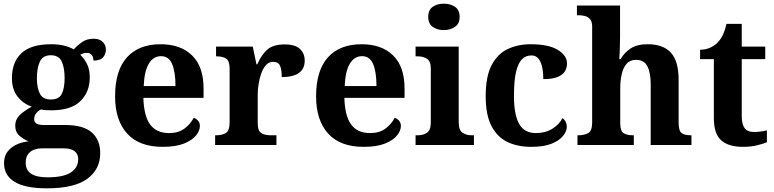

<svg xmlns="http://www.w3.org/2000/svg" viewBox="-20 -790 4218 1046"><path d="M236 236Q118 236 60 201Q2 166 2 99Q2 47 40 16.5Q78 -14 136 -20Q110 -30 86.5 -50Q63 -70 63 -106Q63 -139 87 -162.5Q111 -186 153 -209Q106 -225 75.5 -264Q45 -303 45 -364Q45 -452 97 -500.5Q149 -549 259 -549Q298 -549 328.5 -541.5Q359 -534 382 -521Q402 -543 427.5 -561Q453 -579 490 -579Q523 -579 540 -561.5Q557 -544 557 -520Q557 -496 542 -478Q527 -460 489 -460Q489 -480 479 -491Q469 -502 455 -502Q443 -502 434 -499Q425 -496 417 -492Q439 -471 454 -441.5Q469 -412 469 -368Q469 -289 418 -239Q367 -189 259 -189Q248 -189 230 -190Q212 -191 204 -194Q189 -188 177.5 -173.5Q166 -159 166 -141Q166 -109 217 -109H334Q434 -109 480 -68.5Q526 -28 526 44Q526 133 455 184.5Q384 236 236 236ZM257 -248Q302 -248 317 -279.5Q332 -311 332 -365Q332 -420 316.5 -454.5Q301 -489 257 -489Q213 -489 197 -454Q181 -419 181 -364Q181 -312 197 -280Q213 -248 257 -248ZM238 176Q326 176 366 149.5Q406 123 406 78Q406 18 325 18H209Q189 18 168.5 24.5Q148 31 134 48.5Q120 66 120 97Q120 176 238 176Z M866 10Q738 10 672.5 -62.5Q607 -135 607 -265Q607 -406 671.5 -477.5Q736 -549 855 -549Q964 -549 1026.5 -488Q1089 -427 1089 -308V-257H761Q764 -157 798.5 -111Q833 -65 901 -65Q952 -65 985 -89.5Q1018 -114 1035 -148Q1049 -144 1059 -132.5Q1069 -121 1069 -104Q1069 -78 1048 -52Q1027 -26 982.5 -8Q938 10 866 10ZM936 -321Q936 -397 918 -440.5Q900 -484 857 -484Q815 -484 790.5 -442.5Q766 -401 763 -321Z M1152 0V-53H1156Q1190 -53 1210.5 -65.5Q1231 -78 1231 -125V-415Q1231 -459 1212 -471Q1193 -483 1160 -483H1157V-536H1357L1377 -440H1382Q1405 -493 1437 -520.5Q1469 -548 1531 -548Q1588 -548 1614 -523.5Q1640 -499 1640 -460Q1640 -414 1607.5 -392Q1575 -370 1515 -370Q1515 -411 1505.5 -432Q1496 -453 1468 -453Q1445 -453 1429.5 -436Q1414 -419 1404 -392Q1394 -365 1389 -333.5Q1384 -302 1384 -273V-120Q1384 -76 1404 -64.5Q1424 -53 1454 -53H1486V0Z M1961 10Q1833 10 1767.5 -62.5Q1702 -135 1702 -265Q1702 -406 1766.5 -477.5Q1831 -549 1950 -549Q2059 -549 2121.5 -488Q2184 -427 2184 -308V-257H1856Q1859 -157 1893.5 -111Q1928 -65 1996 -65Q2047 -65 2080 -89.5Q2113 -114 2130 -148Q2144 -144 2154 -132.5Q2164 -121 2164 -104Q2164 -78 2143 -52Q2122 -26 2077.5 -8Q2033 10 1961 10ZM2031 -321Q2031 -397 2013 -440.5Q1995 -484 1952 -484Q1910 -484 1885.5 -442.5Q1861 -401 1858 -321Z M2398 -626Q2362 -626 2337.5 -643.5Q2313 -661 2313 -698Q2313 -736 2337.5 -753Q2362 -770 2398 -770Q2433 -770 2458.5 -753Q2484 -736 2484 -698Q2484 -661 2458.5 -643.5Q2433 -626 2398 -626ZM2244 0V-53H2256Q2286 -53 2306.5 -67Q2327 -81 2327 -124V-416Q2327 -456 2306.5 -469.5Q2286 -483 2256 -483H2244V-536H2479V-124Q2479 -81 2499.5 -67Q2520 -53 2550 -53H2562V0Z M2874 10Q2800 10 2744.5 -16.5Q2689 -43 2657.5 -103.5Q2626 -164 2626 -266Q2626 -374 2658.5 -435.5Q2691 -497 2746.5 -523Q2802 -549 2871 -549Q2968 -549 3018.5 -518.5Q3069 -488 3069 -444Q3069 -422 3058.5 -403Q3048 -384 3020 -371.5Q2992 -359 2940 -359Q2940 -393 2934 -422.5Q2928 -452 2914 -470Q2900 -488 2875 -488Q2846 -488 2825 -468.5Q2804 -449 2792 -401Q2780 -353 2780 -267Q2780 -166 2808 -115.5Q2836 -65 2899 -65Q2951 -65 2989 -88.5Q3027 -112 3044 -146Q3056 -139 3062 -126Q3068 -113 3068 -100Q3068 -75 3047.5 -49.5Q3027 -24 2984.5 -7Q2942 10 2874 10Z M3126 0V-53H3131Q3163 -53 3184.5 -65Q3206 -77 3206 -122V-646Q3206 -673 3194 -686Q3182 -699 3165.5 -703Q3149 -707 3135 -707H3123V-760H3358V-588Q3358 -552 3356.5 -518Q3355 -484 3354 -468H3361Q3381 -503 3415.5 -526Q3450 -549 3509 -549Q3593 -549 3635 -503Q3677 -457 3677 -356V-124Q3677 -77 3693.5 -65Q3710 -53 3744 -53H3747V0H3525V-329Q3525 -393 3507 -428.5Q3489 -464 3445 -464Q3412 -464 3393.5 -442.5Q3375 -421 3367 -385.5Q3359 -350 3359 -309V-118Q3359 -76 3377.5 -64.5Q3396 -53 3429 -53H3433V0Z M4027 10Q3950 10 3909.5 -25Q3869 -60 3869 -148V-468H3794V-519Q3826 -519 3851.5 -531.5Q3877 -544 3892 -561Q3923 -594 3938 -660H4021V-536H4149V-468H4021V-158Q4021 -113 4036.5 -92Q4052 -71 4087 -71Q4107 -71 4125 -73.5Q4143 -76 4158 -80V-15Q4142 -8 4107.5 1Q4073 10 4027 10Z"/></svg>

Font: Noto Serif Sinhala
Style: Bold
Weight: 700
Designer: Jelle Bosma - Monotype Design Team
Foundry: Monotype Imaging Inc.
Version: Version 2.007; ttfautohint (v1.8.4.7-5d5b)